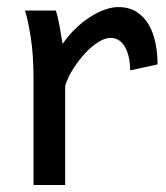

<svg xmlns="http://www.w3.org/2000/svg" viewBox="-20 -528 475 548"><path d="M75.7 0V-300.3Q75.7 -372.6 67.6 -422.6Q59.6 -472.7 51.3 -498H139.2Q142.1 -490.2 145 -477.8Q147.9 -465.3 150.4 -451.7Q152.8 -438 154.8 -424.8L158.7 -402.8Q176.3 -428.2 197 -447.8Q217.8 -467.3 239 -480.7Q260.3 -494.1 280.5 -501Q300.8 -507.8 317.4 -507.8Q348.1 -507.8 369.4 -494.4Q390.6 -481 404.1 -458.3Q417.5 -435.5 423.6 -406Q429.7 -376.5 429.7 -344.2L351.6 -327.1Q351.6 -345.2 348.1 -362.1Q344.7 -378.9 337.9 -391.8Q331.1 -404.8 320.6 -412.4Q310.1 -419.9 295.4 -419.9Q279.8 -419.9 260.7 -408Q241.7 -396 223.4 -376.5Q205.1 -356.9 189.5 -332.5Q173.8 -308.1 166 -283.2V0Z"/></svg>

Font: Andika Cyr
Style: Regular
Weight: 400
Designer: Victor Gaultney, Annie Olsen, Julie Remington, Don Collingsworth, Eric Hays, Becca Hirsbrunner
Foundry: SIL International
Version: Version 5.000